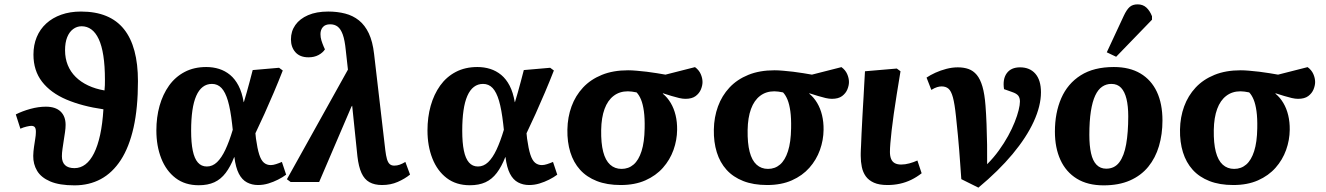

<svg xmlns="http://www.w3.org/2000/svg" viewBox="-20 -835 6083 881"><path d="M322 15.5Q252.5 15.5 210.5 -2.5Q168.5 -20.5 150.2 -51.3Q132 -82 132.5 -120Q133 -140.5 136 -160.7Q139 -181 141.7 -198.2Q144.5 -215.5 144.5 -225.5Q145.5 -241.5 141 -249.5Q136.5 -257.5 123.5 -257.5Q116.5 -257.5 102.2 -254.2Q88 -251 73.5 -244.5L52.5 -310Q82 -325 119.2 -335.3Q156.5 -345.5 190.5 -345.5Q234.5 -345.5 257.8 -323.5Q281 -301.5 281 -262Q281 -247 278.3 -228.5Q275.5 -210 272.5 -190.5Q269.5 -171 266.8 -152.2Q264 -133.5 264 -118Q264 -91 278.5 -77.3Q293 -63.5 321.5 -63.5Q349.5 -63.5 372 -80.8Q394.5 -98 411.5 -132Q428.5 -166 439.5 -216.5Q450.5 -267 454.5 -333.5Q357 -347.5 284.7 -378.2Q212.5 -409 173 -460Q133.5 -511 133.5 -584.5Q133.5 -628.5 148.5 -664.7Q163.5 -701 192.2 -727.2Q221 -753.5 261.2 -767.7Q301.5 -782 351.5 -782Q418 -782 467.3 -761.7Q516.5 -741.5 548.8 -701.2Q581 -661 597 -601.2Q613 -541.5 613 -462.5Q613 -339.5 592.8 -249.5Q572.5 -159.5 534.3 -100.7Q496 -42 442.5 -13.2Q389 15.5 322 15.5ZM459.5 -420Q461 -432.5 461.2 -444.3Q461.5 -456 461.5 -468.5Q461.5 -533 454.2 -579.5Q447 -626 433 -655.7Q419 -685.5 399.2 -700Q379.5 -714.5 354.5 -714.5Q333 -714.5 315.5 -701.5Q298 -688.5 288.3 -664.2Q278.5 -640 278.5 -604.5Q278.5 -567 291 -536.3Q303.5 -505.5 327.3 -482Q351 -458.5 384.5 -442.8Q418 -427 459.5 -420Z M892 15Q829 15 785.7 -18Q742.5 -51 720 -108Q697.5 -165 697.5 -236.5Q697.5 -297 712.2 -349.5Q727 -402 755.7 -442.3Q784.5 -482.5 827.5 -505Q870.5 -527.5 926.5 -527.5Q957.5 -527.5 985.3 -518.8Q1013 -510 1035.8 -491.3Q1058.5 -472.5 1074.5 -441.8Q1090.5 -411 1098 -366.5H1099Q1105.5 -387.5 1112 -410.8Q1118.5 -434 1125.5 -460Q1132.5 -486 1139.5 -513.5L1260.5 -524L1277.5 -511.5Q1258 -461.5 1236.5 -411Q1215 -360.5 1193.8 -313.3Q1172.5 -266 1152 -223.5L1154.5 -199Q1161 -152.5 1169.5 -126Q1178 -99.5 1191 -88.5Q1204 -77.5 1222.5 -77.5Q1233 -77.5 1246.3 -81.8Q1259.5 -86 1273.5 -92L1293 -33.5Q1277 -21.5 1255.8 -10.8Q1234.5 0 1211.3 7Q1188 14 1164 14Q1136 14 1113.3 2Q1090.5 -10 1076 -38Q1061.5 -66 1055.5 -114H1054.5Q1037.5 -70.5 1015.5 -41.5Q993.5 -12.5 963.5 1.3Q933.5 15 892 15ZM929 -71Q955 -71 975.8 -90.8Q996.5 -110.5 1014.3 -148.3Q1032 -186 1048 -239.5L1045 -266.5Q1037.5 -332.5 1025.8 -372.5Q1014 -412.5 996.3 -431.2Q978.5 -450 952.5 -450Q928.5 -450 910.5 -436.2Q892.5 -422.5 880.5 -395.2Q868.5 -368 862.8 -328Q857 -288 857 -235Q857 -180.5 864.5 -144Q872 -107.5 888 -89.3Q904 -71 929 -71Z M1733 14Q1698.5 14 1675.3 1Q1652 -12 1638.8 -41Q1625.5 -70 1620 -118L1596 -350L1592.5 -345.5L1444.5 0H1313.5L1296.5 -12.5L1576.5 -515.5L1566.5 -605.5Q1562 -651 1552.8 -676.5Q1543.5 -702 1529.5 -712.7Q1515.5 -723.5 1495 -723.5Q1472.5 -723.5 1461.5 -710.7Q1450.5 -698 1450.5 -678.5Q1450.5 -663 1454.8 -649.5Q1459 -636 1465.5 -620.5L1471 -608.5Q1461 -593 1441.5 -582.5Q1422 -572 1395.5 -572Q1356.5 -572 1335.7 -595.2Q1315 -618.5 1315 -654.5Q1315 -691.5 1335.2 -720.2Q1355.5 -749 1393.8 -765.5Q1432 -782 1486 -782Q1528 -782 1563.8 -772.7Q1599.5 -763.5 1627 -741.5Q1654.5 -719.5 1672.3 -682Q1690 -644.5 1696.5 -587.5L1748 -146Q1751 -121 1755.5 -105.3Q1760 -89.5 1768 -82.3Q1776 -75 1789 -75Q1802 -75 1814 -79.3Q1826 -83.5 1840 -92L1861.5 -34Q1837.5 -14.5 1805 -0.3Q1772.5 14 1733 14Z M2136 15Q2073 15 2029.7 -18Q1986.5 -51 1964 -108Q1941.5 -165 1941.5 -236.5Q1941.5 -297 1956.2 -349.5Q1971 -402 1999.7 -442.3Q2028.5 -482.5 2071.5 -505Q2114.5 -527.5 2170.5 -527.5Q2201.5 -527.5 2229.3 -518.8Q2257 -510 2279.8 -491.3Q2302.5 -472.5 2318.5 -441.8Q2334.5 -411 2342 -366.5H2343Q2349.5 -387.5 2356 -410.8Q2362.5 -434 2369.5 -460Q2376.5 -486 2383.5 -513.5L2504.5 -524L2521.5 -511.5Q2502 -461.5 2480.5 -411Q2459 -360.5 2437.8 -313.3Q2416.5 -266 2396 -223.5L2398.5 -199Q2405 -152.5 2413.5 -126Q2422 -99.5 2435 -88.5Q2448 -77.5 2466.5 -77.5Q2477 -77.5 2490.3 -81.8Q2503.5 -86 2517.5 -92L2537 -33.5Q2521 -21.5 2499.8 -10.8Q2478.5 0 2455.3 7Q2432 14 2408 14Q2380 14 2357.3 2Q2334.5 -10 2320 -38Q2305.5 -66 2299.5 -114H2298.5Q2281.5 -70.5 2259.5 -41.5Q2237.5 -12.5 2207.5 1.3Q2177.5 15 2136 15ZM2173 -71Q2199 -71 2219.8 -90.8Q2240.5 -110.5 2258.3 -148.3Q2276 -186 2292 -239.5L2289 -266.5Q2281.5 -332.5 2269.8 -372.5Q2258 -412.5 2240.3 -431.2Q2222.5 -450 2196.5 -450Q2172.5 -450 2154.5 -436.2Q2136.5 -422.5 2124.5 -395.2Q2112.5 -368 2106.8 -328Q2101 -288 2101 -235Q2101 -180.5 2108.5 -144Q2116 -107.5 2132 -89.3Q2148 -71 2173 -71Z M2828 14Q2765 14 2718.5 -4.3Q2672 -22.5 2641.7 -56Q2611.5 -89.5 2597 -136.3Q2582.5 -183 2583.5 -240.5Q2584.5 -297.5 2602.5 -346.7Q2620.5 -396 2655.2 -433.2Q2690 -470.5 2741.8 -491.5Q2793.5 -512.5 2862 -512.5Q2879 -512.5 2901.5 -510.5Q2924 -508.5 2947.8 -505.8Q2971.5 -503 2994 -499.2Q3016.5 -495.5 3033.5 -492.5L3169 -527Q3187 -514 3195.3 -495.2Q3203.5 -476.5 3203.5 -458.5Q3203.5 -443 3196.3 -425Q3189 -407 3172 -394.2Q3155 -381.5 3125 -381.5Q3112.5 -381.5 3096.3 -385.2Q3080 -389 3061.3 -394.7Q3042.5 -400.5 3022 -407L3021.5 -405Q3042.5 -388 3057.5 -362.7Q3072.5 -337.5 3080 -306.2Q3087.5 -275 3087 -239.5Q3086.5 -192 3070.3 -146.8Q3054 -101.5 3022 -65.3Q2990 -29 2941.5 -7.5Q2893 14 2828 14ZM2832 -60Q2864 -60 2887.3 -80Q2910.5 -100 2923.7 -141.3Q2937 -182.5 2938 -246.5Q2939 -292.5 2934.5 -324.7Q2930 -357 2921.5 -377.7Q2913 -398.5 2901 -411Q2889.5 -413.5 2879.5 -414.7Q2869.5 -416 2861 -416Q2823 -416 2795.8 -395.2Q2768.5 -374.5 2754 -335Q2739.5 -295.5 2738.5 -238.5Q2737.5 -178 2747.8 -138.5Q2758 -99 2779.5 -79.5Q2801 -60 2832 -60Z M3500 14Q3437 14 3390.5 -4.3Q3344 -22.5 3313.7 -56Q3283.5 -89.5 3269 -136.3Q3254.5 -183 3255.5 -240.5Q3256.5 -297.5 3274.5 -346.7Q3292.5 -396 3327.2 -433.2Q3362 -470.5 3413.8 -491.5Q3465.5 -512.5 3534 -512.5Q3551 -512.5 3573.5 -510.5Q3596 -508.5 3619.8 -505.8Q3643.5 -503 3666 -499.2Q3688.5 -495.5 3705.5 -492.5L3841 -527Q3859 -514 3867.3 -495.2Q3875.5 -476.5 3875.5 -458.5Q3875.5 -443 3868.3 -425Q3861 -407 3844 -394.2Q3827 -381.5 3797 -381.5Q3784.5 -381.5 3768.3 -385.2Q3752 -389 3733.3 -394.7Q3714.5 -400.5 3694 -407L3693.5 -405Q3714.5 -388 3729.5 -362.7Q3744.5 -337.5 3752 -306.2Q3759.5 -275 3759 -239.5Q3758.5 -192 3742.3 -146.8Q3726 -101.5 3694 -65.3Q3662 -29 3613.5 -7.5Q3565 14 3500 14ZM3504 -60Q3536 -60 3559.3 -80Q3582.5 -100 3595.7 -141.3Q3609 -182.5 3610 -246.5Q3611 -292.5 3606.5 -324.7Q3602 -357 3593.5 -377.7Q3585 -398.5 3573 -411Q3561.5 -413.5 3551.5 -414.7Q3541.5 -416 3533 -416Q3495 -416 3467.8 -395.2Q3440.5 -374.5 3426 -335Q3411.5 -295.5 3410.5 -238.5Q3409.5 -178 3419.8 -138.5Q3430 -99 3451.5 -79.5Q3473 -60 3504 -60Z M4052 14Q4014 14 3990 3.2Q3966 -7.5 3952.7 -26Q3939.5 -44.5 3934.5 -68.8Q3929.5 -93 3929.5 -119.5Q3929.5 -124.5 3929.5 -131.5Q3929.5 -138.5 3930 -147.5Q3930.5 -156.5 3931 -167.8Q3931.5 -179 3932 -192.3Q3932.5 -205.5 3933.2 -221.5Q3934 -237.5 3935 -256Q3936 -274.5 3937 -295.5Q3938 -316.5 3939.5 -340.3Q3941 -364 3942.5 -390.5Q3944 -417 3945.5 -446.5Q3947 -476 3949 -508L4095 -520.5L4112 -508Q4102.5 -452 4094.8 -402.5Q4087 -353 4081 -311.5Q4075 -270 4071.3 -236.3Q4067.5 -202.5 4065.5 -178Q4063.5 -153.5 4063.5 -138Q4063.5 -119 4068.8 -106Q4074 -93 4085.5 -86.5Q4097 -80 4115 -80Q4133 -80 4152.5 -85.3Q4172 -90.5 4189.5 -98.5L4209 -40Q4186 -22 4161.3 -10Q4136.5 2 4109.3 8Q4082 14 4052 14Z M4469.5 26 4391 -13Q4388 -56 4385.7 -87Q4383.5 -118 4381.2 -147.3Q4379 -176.5 4375.5 -212.8Q4372 -249 4366.5 -301.5Q4360.5 -359 4352.5 -388.2Q4344.5 -417.5 4332.2 -428Q4320 -438.5 4300.5 -438.5Q4291 -438.5 4280 -435.2Q4269 -432 4253.5 -422.5L4231.5 -479Q4248.5 -490.5 4272 -501.3Q4295.5 -512 4322.3 -519Q4349 -526 4375 -526Q4402.5 -526 4424.3 -518.3Q4446 -510.5 4462 -491.3Q4478 -472 4488 -437.8Q4498 -403.5 4502 -350.5Q4505 -312.5 4506.8 -265.5Q4508.5 -218.5 4509.3 -170.8Q4510 -123 4509.5 -81.5Q4539.5 -111.5 4563.5 -144.8Q4587.5 -178 4605.8 -211.3Q4624 -244.5 4636 -274.8Q4648 -305 4654 -329.5Q4660 -354 4660 -369Q4660 -386 4652.3 -396Q4644.5 -406 4623.5 -413L4587 -426Q4580 -472.5 4599.8 -499.3Q4619.5 -526 4660.5 -526Q4705.5 -526 4731 -496.5Q4756.5 -467 4756.5 -411.5Q4756.5 -349.5 4723.3 -277Q4690 -204.5 4626 -127.7Q4562 -51 4469.5 26Z M5044 15.5Q4971 15.5 4921.3 -15Q4871.5 -45.5 4846 -101Q4820.5 -156.5 4820.5 -231Q4820.5 -317.5 4849.7 -384.5Q4879 -451.5 4939 -489.5Q4999 -527.5 5091 -527.5Q5163 -527.5 5212.8 -498Q5262.5 -468.5 5288.3 -413.8Q5314 -359 5314 -282Q5314 -219 5298 -164.8Q5282 -110.5 5249 -70Q5216 -29.5 5165 -7Q5114 15.5 5044 15.5ZM5056 -61Q5094 -61 5116 -90.3Q5138 -119.5 5147.5 -173.5Q5157 -227.5 5157 -301Q5157 -348 5149 -381Q5141 -414 5124.3 -432Q5107.5 -450 5079.5 -450Q5056 -450 5037.3 -437.2Q5018.5 -424.5 5005.5 -396.7Q4992.5 -369 4985.5 -324.3Q4978.5 -279.5 4978.5 -216Q4978.5 -166.5 4986.3 -131.8Q4994 -97 5011.5 -79Q5029 -61 5056 -61ZM5101.5 -574.5 5058.5 -595 5136.5 -762.5Q5149.5 -790.5 5163.3 -802.8Q5177 -815 5200 -815Q5224 -815 5240 -800.5Q5256 -786 5266 -760.5V-744.5Z M5639 14Q5576 14 5529.5 -4.3Q5483 -22.5 5452.7 -56Q5422.5 -89.5 5408 -136.3Q5393.5 -183 5394.5 -240.5Q5395.5 -297.5 5413.5 -346.7Q5431.5 -396 5466.2 -433.2Q5501 -470.5 5552.8 -491.5Q5604.5 -512.5 5673 -512.5Q5690 -512.5 5712.5 -510.5Q5735 -508.5 5758.8 -505.8Q5782.5 -503 5805 -499.2Q5827.5 -495.5 5844.5 -492.5L5980 -527Q5998 -514 6006.3 -495.2Q6014.5 -476.5 6014.5 -458.5Q6014.5 -443 6007.3 -425Q6000 -407 5983 -394.2Q5966 -381.5 5936 -381.5Q5923.5 -381.5 5907.3 -385.2Q5891 -389 5872.3 -394.7Q5853.5 -400.5 5833 -407L5832.5 -405Q5853.5 -388 5868.5 -362.7Q5883.5 -337.5 5891 -306.2Q5898.5 -275 5898 -239.5Q5897.5 -192 5881.3 -146.8Q5865 -101.5 5833 -65.3Q5801 -29 5752.5 -7.5Q5704 14 5639 14ZM5643 -60Q5675 -60 5698.3 -80Q5721.5 -100 5734.7 -141.3Q5748 -182.5 5749 -246.5Q5750 -292.5 5745.5 -324.7Q5741 -357 5732.5 -377.7Q5724 -398.5 5712 -411Q5700.5 -413.5 5690.5 -414.7Q5680.5 -416 5672 -416Q5634 -416 5606.8 -395.2Q5579.5 -374.5 5565 -335Q5550.5 -295.5 5549.5 -238.5Q5548.5 -178 5558.8 -138.5Q5569 -99 5590.5 -79.5Q5612 -60 5643 -60Z"/></svg>

Font: Literata
Style: Italic
Weight: 400
Italic angle: -2°
Designer: Latin by Veronika Burian and Jose Scaglione. Greek by Irene Vlachou. Cyrillic by Vera Evstafieva
Foundry: TypeTogether
Version: Version 3.103;gftools[0.9.29]